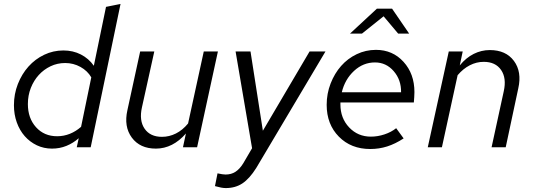

<svg xmlns="http://www.w3.org/2000/svg" viewBox="-20 -750 2720 978"><path d="M371 0 381 -46Q353 -21 318.5 -7Q284 7 245 7Q203 7 167.5 -10Q132 -27 106 -56.5Q80 -86 65.5 -126.5Q51 -167 51 -214Q51 -271 71 -322Q91 -373 125 -411Q159 -449 205 -471Q251 -493 303 -493Q352 -493 392 -472.5Q432 -452 458 -415L520 -715L594 -730L442 0ZM122 -220Q122 -148 163.5 -102Q205 -56 271 -56Q305 -56 336 -68.5Q367 -81 393 -104L445 -356Q426 -389 390 -409Q354 -429 312 -429Q272 -429 237.5 -412.5Q203 -396 177.5 -368Q152 -340 137 -302Q122 -264 122 -220Z M766 -488 703 -203Q688 -136 716.5 -94.5Q745 -53 805 -53Q842 -53 876 -70Q910 -87 938 -121L1018 -488H1090L984 0H912L927 -70Q894 -32 855.5 -12.5Q817 7 774 7Q693 7 651.5 -49Q610 -105 629 -189L694 -488Z M1219 82 1264 5 1180 -488H1256L1319 -84L1557 -488H1638L1285 106Q1251 160 1215 184Q1179 208 1130 208Q1119 208 1106 205.5Q1093 203 1075 198L1088 133Q1102 136 1112 137.5Q1122 139 1129 139Q1158 139 1179.5 125Q1201 111 1219 82Z M1644 0ZM2036 -45Q1993 -17 1952 -4Q1911 9 1866 9Q1768 9 1706 -54Q1644 -117 1644 -216Q1644 -273 1664 -324.5Q1684 -376 1717.5 -414Q1751 -452 1797 -474Q1843 -496 1895 -496Q1980 -496 2035.5 -435Q2091 -374 2091 -281Q2091 -268 2090 -255Q2089 -242 2088 -228H1714V-218Q1714 -148 1758.5 -101Q1803 -54 1869 -54Q1904 -54 1938.5 -65.5Q1973 -77 1998 -97ZM1890 -432Q1830 -432 1783.5 -389Q1737 -346 1721 -280H2023Q2024 -343 1985.5 -387.5Q1947 -432 1890 -432ZM2008 -579 1934 -667 1824 -579H1763L1900 -706H1977L2064 -579Z M2159 0 2266 -488H2337L2322 -417Q2354 -456 2393 -475.5Q2432 -495 2475 -495Q2557 -495 2598 -439.5Q2639 -384 2620 -300L2556 0H2484L2546 -285Q2561 -352 2532.5 -393.5Q2504 -435 2444 -435Q2407 -435 2373 -417.5Q2339 -400 2311 -367L2231 0Z"/></svg>

Font: Red Hat Text
Style: Italic
Weight: 400
Italic angle: -12°
Designer: Pentagram / MCKL
Foundry: Pentagram / MCKL
Version: Version 1.005; Red Hat Text Italic